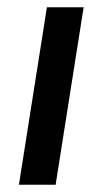

<svg xmlns="http://www.w3.org/2000/svg" viewBox="-20 -508 283 528"><path d="M32 0 109 -488H210L133 0Z"/></svg>

Font: Nunito Sans 12pt ExtraLight 12pt SemiBold
Style: Italic
Weight: 600
Italic angle: -9°
Version: Version 3.101;gftools[0.9.27]